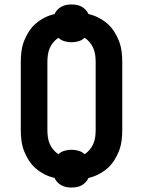

<svg xmlns="http://www.w3.org/2000/svg" viewBox="-20 -797 640 859"><path d="M300 42Q288 42 277 40Q266 38 255.5 32.5Q245 27 237 18.5Q229 10 224 -1Q201 -6 179.5 -17Q158 -28 140 -43.5Q122 -59 109 -79.5Q96 -100 87.5 -122Q79 -144 76 -168Q73 -192 73 -215V-520Q73 -543 76 -567Q79 -591 87.5 -613Q96 -635 109 -655.5Q122 -676 140 -691.5Q158 -707 179.5 -718Q201 -729 224 -734Q229 -745 237 -753.5Q245 -762 255.5 -767.5Q266 -773 277 -775Q288 -777 300 -777Q312 -777 323 -775Q334 -773 344.5 -767.5Q355 -762 363 -753.5Q371 -745 376 -734Q399 -729 420.5 -718Q442 -707 460 -691.5Q478 -676 491 -655.5Q504 -635 512.5 -613Q521 -591 524 -567Q527 -543 527 -520V-215Q527 -192 524 -168Q521 -144 512.5 -122Q504 -100 491 -79.5Q478 -59 460 -43.5Q442 -28 420.5 -17Q399 -6 376 -1Q371 10 363 18.5Q355 27 344.5 32.5Q334 38 323 40Q312 42 300 42ZM359 -107Q372 -116 382 -128Q392 -140 398 -154.5Q404 -169 406 -184.5Q408 -200 408 -215V-520Q408 -535 406 -550.5Q404 -566 398 -580.5Q392 -595 382 -607Q372 -619 359 -628Q347 -617 331.5 -612.5Q316 -608 300 -608Q284 -608 268.5 -612.5Q253 -617 241 -628Q228 -619 218 -607Q208 -595 202 -580.5Q196 -566 194 -550.5Q192 -535 192 -520V-215Q192 -200 194 -184.5Q196 -169 202 -154.5Q208 -140 218 -128Q228 -116 241 -107Q253 -118 268.5 -122.5Q284 -127 300 -127Q316 -127 331.5 -122.5Q347 -118 359 -107Z"/></svg>

Font: Iosevka Fixed Extended
Style: Bold
Weight: 700
Width: 7
Monospace: yes
Designer: Belleve Invis
Foundry: Belleve Invis
Version: Version 24.1.1; ttfautohint (v1.8.4)